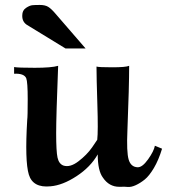

<svg xmlns="http://www.w3.org/2000/svg" viewBox="-20 -740 688 776"><path d="M326 -544H245L88 -640Q69 -653 70 -678Q70 -698 85 -708Q100 -718 111 -719Q122 -720 141 -720Q162 -720 174.5 -712.5Q187 -705 204 -685ZM635 -139Q621 -93 602 -61Q583 -29 565 -14.5Q547 0 528.5 8.5Q510 17 495.5 15.5Q481 14 469 15Q464 15 462 15Q421 15 396 -22Q375 -50 375 -116Q346 -65 289.5 -28Q233 9 184 13Q113 20 96.5 -34.5Q80 -89 90 -255Q92 -269 92 -339Q92 -409 86 -424Q77 -444 37 -442V-469Q53 -466 120.5 -466Q188 -466 215 -474Q207 -270 207 -202Q207 -128 212.5 -103Q218 -78 236 -71Q263 -62 297 -88Q331 -114 352 -144L373 -175Q377 -209 373.5 -318.5Q370 -428 370 -471Q379 -468 433.5 -468Q488 -468 502 -474Q502 -391 495 -214Q491 -125 500 -95Q509 -65 536 -64Q555 -63 578.5 -96Q602 -129 606 -151Z"/></svg>

Font: GFS Artemisia
Style: Bold
Weight: 700
Designer: Designed by Takis Katsoulidis.
Foundry: Designed by Takis Katsoulidis.
Version: Version 1.0